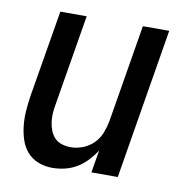

<svg xmlns="http://www.w3.org/2000/svg" viewBox="-65 -583 630 653"><g transform="rotate(10 250.0 -256.0)"><path d="M157 8Q131 8 108 -1Q85 -10 69.5 -28Q54 -46 46.5 -69.5Q39 -93 36.5 -118Q34 -143 36 -169Q38 -195 42 -221L92 -520H183L131 -207Q128 -192 127 -176Q126 -160 128 -145Q130 -130 135.5 -116Q141 -102 151 -91.5Q161 -81 176 -76.5Q191 -72 207 -72Q227 -72 248 -80Q269 -88 285 -104Q301 -120 309 -140.5Q317 -161 321 -182L377 -520H468L382 0H291L304 -78Q292 -59 276 -42Q260 -25 240.5 -13.5Q221 -2 199.5 3Q178 8 157 8Z"/></g></svg>

Font: Iosevka SS18 Medium
Style: Italic
Weight: 500
Italic angle: -9°
Monospace: yes
Designer: Belleve Invis
Foundry: Belleve Invis
Version: Version 25.1.1; ttfautohint (v1.8.4)